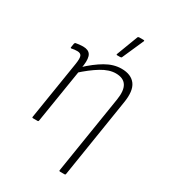

<svg xmlns="http://www.w3.org/2000/svg" viewBox="-212 -798 958 1085"><g transform="rotate(30 267.5 -255.5)"><path d="M361 185Q353 185 354 179L435 -330Q455 -454 356 -454Q313 -454 263.5 -424Q214 -394 157 -342L163 -382Q218 -434 269 -463.5Q320 -493 371 -493Q434 -493 462.5 -454.5Q491 -416 477 -333L396 179Q395 185 389 185ZM77 0Q70 0 71 -6L132 -388Q138 -427 131.5 -440.5Q125 -454 104 -454Q95 -454 85.5 -453Q76 -452 68 -450Q61 -449 62 -455L66 -480Q67 -484 68.5 -485.5Q70 -487 72 -488Q81 -490 94.5 -491.5Q108 -493 119 -493Q155 -493 168 -472Q181 -451 175 -404L171 -380L170 -361L113 -6Q112 0 106 0ZM309 -546Q307 -546 306 -548.5Q305 -551 307 -554L359 -691Q361 -694 363.5 -695Q366 -696 369 -696H397Q400 -696 401.5 -694Q403 -692 401 -689L340 -551Q338 -546 330 -546Z"/></g></svg>

Font: Sofia Sans Semi Condensed ExtraLight
Style: Italic
Weight: 250
Italic angle: -9°
Version: Version 4.100